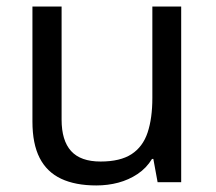

<svg xmlns="http://www.w3.org/2000/svg" viewBox="-20 -556 658 586"><path d="M533 -536V0H461L448 -71H444Q427 -43 400 -25Q373 -7 341 1.5Q309 10 274 10Q210 10 166.5 -10.5Q123 -31 101 -74Q79 -117 79 -185V-536H168V-191Q168 -127 197 -95Q226 -63 287 -63Q347 -63 381.5 -85.5Q416 -108 430.5 -151.5Q445 -195 445 -257V-536Z"/></svg>

Font: Noto Sans Khmer
Style: Regular
Weight: 400
Designer: Danh Hong and the Monotype Design Team
Foundry: Monotype Imaging Inc.
Version: Version 2.003